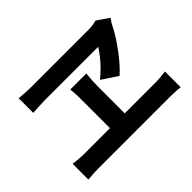

<svg xmlns="http://www.w3.org/2000/svg" viewBox="-132 -997 1264 1264"><g transform="rotate(-45 500.0 -365.5)"><path d="M931.4 -661.8Q924 -650.1 917.1 -640.4Q910.1 -630.6 905.1 -620.2Q891 -589.4 868.2 -553.3Q845.4 -517.1 817.7 -479.2Q789.9 -441.4 760.7 -407.8Q731.4 -374.1 702.9 -348.9L593.3 -421.6Q625.6 -448.1 652.8 -475.8Q680 -503.4 701.7 -531.2Q723.4 -559 738.4 -584Q721.9 -584 684.3 -584Q646.8 -584 597.6 -584Q548.4 -584 494.9 -584Q441.3 -584 391.4 -584Q341.4 -584 303.6 -584Q265.8 -584 247.5 -584Q228.1 -584 199.8 -582.6Q171.4 -581.2 150.2 -579.9Q129.1 -578.6 129.1 -578.6V-714.7Q154.2 -712.1 183.6 -710.3Q213.1 -708.4 238.1 -708.4Q261.9 -708.4 303.1 -708.4Q344.3 -708.4 396.3 -708.4Q448.2 -708.4 503.3 -708.4Q558.4 -708.4 610.4 -708.4Q662.3 -708.4 704.3 -708.4Q746.3 -708.4 770.7 -708.4Q792.6 -708.4 812.4 -711Q832.2 -713.7 848.3 -718.8ZM552.6 -399.3Q552.6 -388.5 552.6 -364.8Q552.6 -341.1 552.6 -310.2Q552.6 -279.3 552.6 -246.2Q552.6 -213.1 552.6 -182Q552.6 -150.9 552.6 -126.7Q552.6 -102.6 552.6 -90.2H415Q415 -102.6 415 -126.7Q415 -150.9 415 -181.6Q415 -212.4 415 -245.4Q415 -278.5 415 -309.4Q415 -340.3 415 -364.4Q415 -388.5 415 -400.1Q415 -425.1 414.5 -454.8Q414 -484.5 409.8 -515H559.5Q556.2 -483.8 554.4 -454.4Q552.6 -425 552.6 -399.3ZM75.2 -158.5Q100.1 -155 126.3 -152.8Q152.6 -150.6 176.2 -150.6H839.3Q866.3 -150.6 890.6 -153.3Q914.8 -156 934.6 -158.5V-11.5Q913.3 -14.3 885.1 -15.6Q857 -16.9 839.3 -16.9H176.2Q153.3 -16.9 127.2 -15.6Q101.1 -14.3 75.2 -11.5Z"/></g></svg>

Font: Noto Sans TC
Style: Regular
Weight: 100
Designer: Ryoko NISHIZUKA 西塚涼子 (kana, bopomofo & ideographs); Paul D. Hunt (Latin, Greek & Cyrillic); Sandoll Communications 산돌커뮤니
Foundry: Adobe
Version: Version 2.004;hotconv 1.0.118;makeotfexe 2.5.65603